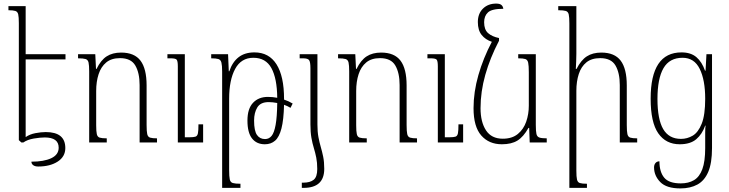

<svg xmlns="http://www.w3.org/2000/svg" viewBox="-20 -794 4063 1070"><path d="M345 -463H123V-30Q146 -46 177.5 -52Q209 -58 235 -58Q344 -58 344 31Q344 79 301.5 106.5Q259 134 193 134Q175 134 165 126.5Q155 119 155 107Q225 107 266 87.5Q307 68 307 29Q307 -28 229 -28Q204 -28 168.5 -22Q133 -16 110 0H99L85 -13V-665Q85 -699 81.5 -714Q78 -729 65.5 -733Q53 -737 27 -737V-760H123V-492H345Z M855 -23V0H758V-320Q758 -388 734 -429Q710 -470 649 -470Q601 -470 572 -446Q543 -422 529.5 -380.5Q516 -339 516 -287V-96Q516 -62 519.5 -46.5Q523 -31 535.5 -27Q548 -23 575 -23V0H477V-396Q477 -430 473.5 -445.5Q470 -461 457 -465Q444 -469 415 -469V-492H511L515 -410H518Q542 -459 574.5 -480Q607 -501 655 -501Q729 -501 763 -456Q797 -411 797 -318V-97Q797 -62 800.5 -46.5Q804 -31 816.5 -27Q829 -23 855 -23ZM1112 -101V0H971V-424Q971 -454 964.5 -461.5Q958 -469 931 -469H913V-492H1010V-29H1036Q1059 -29 1069.5 -32.5Q1080 -36 1083 -51Q1086 -66 1086 -101Z M1218 253V-395Q1218 -429 1214 -445Q1210 -461 1197 -465Q1184 -469 1157 -469V-492H1251L1255 -397H1258Q1275 -448 1309.5 -475Q1344 -502 1398 -502Q1479 -502 1521 -435.5Q1563 -369 1563 -243V-239Q1588 -231 1611 -217L1599 -193Q1583 -203 1563 -210Q1561 -126 1548.5 -78Q1536 -30 1513 -10Q1490 10 1456 10Q1410 10 1384.5 -22.5Q1359 -55 1359 -122Q1359 -188 1390 -221Q1421 -254 1473 -254Q1500 -254 1525 -249Q1524 -357 1492.5 -414.5Q1461 -472 1392 -472Q1324 -472 1290.5 -410Q1257 -348 1257 -244V154Q1257 190 1260.5 206Q1264 222 1277.5 226Q1291 230 1320 230V253ZM1396 -122Q1396 -65 1412 -42Q1428 -19 1457 -19Q1479 -19 1493.5 -36.5Q1508 -54 1516 -98Q1524 -142 1525 -220Q1499 -225 1477 -225Q1432 -225 1414 -195.5Q1396 -166 1396 -122Z M1710 -101V-414Q1710 -449 1702.5 -459Q1695 -469 1669 -469H1650V-492H1749V-100Q1749 -60 1754.5 -30.5Q1760 -1 1767.5 24.5Q1775 50 1781 79Q1787 108 1787 147Q1787 253 1672 253H1662V224H1670Q1708 224 1728 208Q1748 192 1748 148Q1748 112 1742.5 84.5Q1737 57 1729 31Q1721 5 1715.5 -26Q1710 -57 1710 -101Z M2304 -23V0H2207V-320Q2207 -388 2183 -429Q2159 -470 2098 -470Q2050 -470 2021 -446Q1992 -422 1978.5 -380.5Q1965 -339 1965 -287V-96Q1965 -62 1968.5 -46.5Q1972 -31 1984.5 -27Q1997 -23 2024 -23V0H1926V-396Q1926 -430 1922.5 -445.5Q1919 -461 1906 -465Q1893 -469 1864 -469V-492H1960L1964 -410H1967Q1991 -459 2023.5 -480Q2056 -501 2104 -501Q2178 -501 2212 -456Q2246 -411 2246 -318V-97Q2246 -62 2249.5 -46.5Q2253 -31 2265.5 -27Q2278 -23 2304 -23ZM2561 -101V0H2420V-424Q2420 -454 2413.5 -461.5Q2407 -469 2380 -469H2362V-492H2459V-29H2485Q2508 -29 2518.5 -32.5Q2529 -36 2532 -51Q2535 -66 2535 -101Z M2777 10Q2705 10 2662 -39Q2619 -88 2619 -191Q2619 -281 2646 -375.5Q2673 -470 2721 -561Q2685 -573 2664 -599.5Q2643 -626 2643 -671Q2643 -718 2671.5 -746Q2700 -774 2745 -774Q2765 -774 2774 -766.5Q2783 -759 2785 -745Q2721 -745 2699.5 -725Q2678 -705 2678 -670Q2678 -629 2700 -609.5Q2722 -590 2761 -582V-567Q2711 -471 2684.5 -377Q2658 -283 2658 -191Q2658 -114 2688.5 -67.5Q2719 -21 2782 -21Q2834 -21 2866 -47.5Q2898 -74 2912.5 -116Q2927 -158 2927 -205V-392Q2927 -428 2923.5 -444.5Q2920 -461 2907.5 -465Q2895 -469 2868 -469V-492H2966V-98Q2966 -63 2969.5 -47.5Q2973 -32 2986 -27.5Q2999 -23 3027 -23V0H2932L2929 -81H2925Q2897 -31 2863.5 -10.5Q2830 10 2777 10Z M3531 -23V0H3434V-320Q3434 -388 3410 -429Q3386 -470 3325 -470Q3277 -470 3248 -446.5Q3219 -423 3205.5 -381.5Q3192 -340 3192 -288V157Q3192 191 3195.5 206.5Q3199 222 3211.5 226Q3224 230 3251 230V253H3153V-664Q3153 -698 3149.5 -713.5Q3146 -729 3133 -733Q3120 -737 3091 -737V-760H3192V-495Q3192 -473 3191 -452Q3190 -431 3189 -410H3193Q3218 -459 3250.5 -480Q3283 -501 3331 -501Q3405 -501 3439 -456Q3473 -411 3473 -318V-97Q3473 -62 3476.5 -46.5Q3480 -31 3492.5 -27Q3505 -23 3531 -23Z M3772 256Q3694 256 3659.5 220.5Q3625 185 3625 139Q3625 124 3633 114.5Q3641 105 3655 105Q3655 164 3681.5 196Q3708 228 3774 228Q3817 228 3847.5 210Q3878 192 3894 149Q3910 106 3910 31V-8Q3910 -32 3910 -55.5Q3910 -79 3912 -94H3910Q3893 -46 3860 -18Q3827 10 3768 10Q3691 10 3648.5 -51Q3606 -112 3606 -244Q3606 -502 3778 -502Q3830 -502 3861 -475.5Q3892 -449 3909 -400H3912L3917 -492H3948V31Q3948 115 3927 164Q3906 213 3866.5 234.5Q3827 256 3772 256ZM3775 -20Q3810 -20 3840.5 -38Q3871 -56 3890.5 -104.5Q3910 -153 3910 -244Q3910 -348 3879.5 -410Q3849 -472 3784 -472Q3711 -472 3677.5 -414Q3644 -356 3644 -243Q3644 -129 3676 -74.5Q3708 -20 3775 -20Z"/></svg>

Font: Noto Serif Armenian SemiCondensed ExtraLight
Style: Regular
Weight: 200
Width: 4
Designer: Monotype Design Team
Foundry: Monotype Imaging Inc.
Version: Version 2.008; ttfautohint (v1.8.4.7-5d5b)